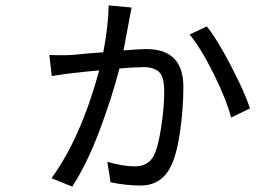

<svg xmlns="http://www.w3.org/2000/svg" viewBox="-20 -638 1040 712"><path d="M348 -377Q244 -368 172 -356L163 -434Q228 -432 257 -435Q323 -442 363 -444Q382 -544 383 -618L468 -610Q467 -604 464 -589.5Q461 -575 453.5 -533Q446 -491 438 -451Q498 -456 523 -456Q660 -456 660 -316Q660 -236 648 -151.5Q636 -67 614 -22Q579 50 501 50Q448 50 390 38L378 -38Q435 -21 481 -21Q527 -21 549 -58Q566 -90 577.5 -165Q589 -240 589 -297.5Q589 -355 569 -372Q549 -389 513.5 -389Q478 -389 423 -384Q396 -279 350 -156Q304 -33 248 54L171 23Q280 -127 348 -377ZM747 -540Q785 -493 836.5 -394Q888 -295 907 -236L837 -202Q820 -268 772.5 -364Q725 -460 683 -510Z"/></svg>

Font: Swei Fan Sans CJK TC
Style: Regular
Weight: 400
Version: Version 2.130